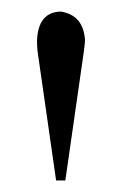

<svg xmlns="http://www.w3.org/2000/svg" viewBox="-20 -734 210 332"><path d="M44 -664Q46 -713 85 -714Q124 -708 127 -665Q127 -660 125 -645L93 -422H77L45 -645Q44 -653 44 -664Z"/></svg>

Font: Khartiya
Style: Regular
Weight: 500
Version: Version 1.0.1